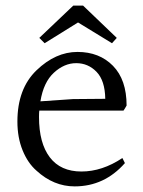

<svg xmlns="http://www.w3.org/2000/svg" viewBox="-20 -750 511 684"><path d="M258 -670 139 -596 120 -615 241 -730H276L396 -615L379 -596ZM124 -389 240 -397 355 -398Q354 -463 324 -494Q294 -525 251.5 -525Q209 -525 172 -491Q135 -457 124 -389ZM119 -333Q119 -240 157.5 -189.5Q196 -139 270 -139Q344 -139 416 -187L425 -169Q352 -86 246 -86Q171 -86 110 -142Q79 -169 60.5 -214.5Q42 -260 42 -317Q42 -434 110 -499.5Q178 -565 256 -565Q334 -565 382.5 -515.5Q431 -466 431 -374Q425 -363 420 -356H120Q119 -349 119 -333Z"/></svg>

Font: Halant
Style: Regular
Weight: 400
Designer: Hitesh Malaviya (Devanagari), Satya Rajpurohit (Latin)
Foundry: Indian Type Foundry
Version: Version 1.101;PS 1.0;hotconv 1.0.78;makeotf.lib2.5.61930; tt